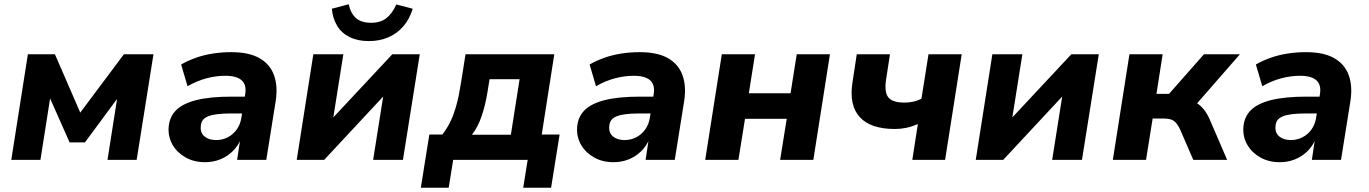

<svg xmlns="http://www.w3.org/2000/svg" viewBox="-20 -751 6430 902"><path d="M33 0 111 -496H238L357 -222L562 -496H701L622 0H485L534 -312H549L379 -82H307L205 -312H219L170 0Z M943 11Q892 11 852.5 -11Q813 -33 791.5 -69.5Q770 -106 772 -150Q775 -201 807 -233Q839 -265 903.5 -281Q968 -297 1067 -297H1144L1132 -218H1069Q1019 -218 987 -212.5Q955 -207 939.5 -194Q924 -181 923 -156Q921 -126 941.5 -109.5Q962 -93 995 -93Q1025 -93 1050 -106Q1075 -119 1092 -142.5Q1109 -166 1114 -198L1132 -309Q1139 -352 1115.5 -373.5Q1092 -395 1038 -395Q996 -395 951.5 -383.5Q907 -372 861 -346L831 -448Q862 -466 900 -479.5Q938 -493 980.5 -499.5Q1023 -506 1066 -506Q1150 -506 1199.5 -477.5Q1249 -449 1267.5 -397Q1286 -345 1275 -275L1231 0H1094L1109 -100H1113Q1097 -63 1071 -38.5Q1045 -14 1012.5 -1.5Q980 11 943 11Z M1374 0 1452 -496H1593L1542 -175H1523L1823 -496H1952L1873 0H1733L1784 -322H1803L1503 0ZM1713 -558Q1660 -558 1622 -577Q1584 -596 1563.5 -630.5Q1543 -665 1539 -710L1618 -731Q1628 -687 1653 -665.5Q1678 -644 1723 -644Q1768 -644 1795.5 -666Q1823 -688 1842 -730L1919 -710Q1904 -661 1874.5 -627Q1845 -593 1804 -575.5Q1763 -558 1713 -558Z M1957 131 1997 -119H2058Q2080 -147 2096 -180Q2112 -213 2124 -256.5Q2136 -300 2145 -358L2167 -496H2584L2525 -119H2609L2569 131H2438L2459 0H2109L2088 131ZM2197 -118H2380L2421 -379H2280L2270 -318Q2261 -260 2243 -206.5Q2225 -153 2197 -118Z M2862 11Q2811 11 2771.5 -11Q2732 -33 2710.5 -69.5Q2689 -106 2691 -150Q2694 -201 2726 -233Q2758 -265 2822.5 -281Q2887 -297 2986 -297H3063L3051 -218H2988Q2938 -218 2906 -212.5Q2874 -207 2858.5 -194Q2843 -181 2842 -156Q2840 -126 2860.5 -109.5Q2881 -93 2914 -93Q2944 -93 2969 -106Q2994 -119 3011 -142.5Q3028 -166 3033 -198L3051 -309Q3058 -352 3034.5 -373.5Q3011 -395 2957 -395Q2915 -395 2870.5 -383.5Q2826 -372 2780 -346L2750 -448Q2781 -466 2819 -479.5Q2857 -493 2899.5 -499.5Q2942 -506 2985 -506Q3069 -506 3118.5 -477.5Q3168 -449 3186.5 -397Q3205 -345 3194 -275L3150 0H3013L3028 -100H3032Q3016 -63 2990 -38.5Q2964 -14 2931.5 -1.5Q2899 11 2862 11Z M3293 0 3371 -496H3527L3498 -313H3694L3723 -496H3879L3801 0H3645L3676 -193H3480L3449 0Z M4266 0 4292 -168Q4264 -156 4237.5 -150.5Q4211 -145 4184 -145Q4070 -145 4019 -201Q3968 -257 3985 -365L4005 -496H4161L4143 -379Q4137 -342 4142.5 -317Q4148 -292 4169 -280.5Q4190 -269 4228 -269Q4251 -269 4271.5 -273.5Q4292 -278 4309 -288L4342 -496H4498L4420 0Z M4564 0 4642 -496H4783L4732 -175H4713L5013 -496H5142L5063 0H4923L4974 -322H4993L4693 0Z M5208 0 5286 -496H5442L5413 -310H5472L5636 -496H5805L5584 -243L5557 -281Q5583 -279 5602 -267Q5621 -255 5636.5 -235.5Q5652 -216 5664 -188L5745 0H5586L5524 -143Q5515 -162 5505.5 -173Q5496 -184 5483 -189Q5470 -194 5451 -194H5395L5364 0Z M5992 11Q5941 11 5901.5 -11Q5862 -33 5840.5 -69.5Q5819 -106 5821 -150Q5824 -201 5856 -233Q5888 -265 5952.5 -281Q6017 -297 6116 -297H6193L6181 -218H6118Q6068 -218 6036 -212.5Q6004 -207 5988.5 -194Q5973 -181 5972 -156Q5970 -126 5990.5 -109.5Q6011 -93 6044 -93Q6074 -93 6099 -106Q6124 -119 6141 -142.5Q6158 -166 6163 -198L6181 -309Q6188 -352 6164.5 -373.5Q6141 -395 6087 -395Q6045 -395 6000.5 -383.5Q5956 -372 5910 -346L5880 -448Q5911 -466 5949 -479.5Q5987 -493 6029.5 -499.5Q6072 -506 6115 -506Q6199 -506 6248.5 -477.5Q6298 -449 6316.5 -397Q6335 -345 6324 -275L6280 0H6143L6158 -100H6162Q6146 -63 6120 -38.5Q6094 -14 6061.5 -1.5Q6029 11 5992 11Z"/></svg>

Font: Nunito Sans 10pt ExtraBold
Style: Italic
Weight: 800
Italic angle: -9°
Designer: Vernon Adams
Foundry: Vernon Adams
Version: Version 3.101;gftools[0.9.27]